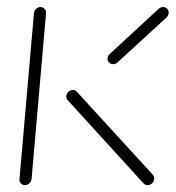

<svg xmlns="http://www.w3.org/2000/svg" viewBox="-20 -539 511 559"><path d="M52.6 0Q45.2 0 40.6 -5.4Q35.9 -10.7 36.7 -17.8L78.9 -501.1Q79.6 -508.1 85.2 -513.3Q90.7 -518.5 97.8 -518.5Q104.8 -518.5 109.8 -513.3Q114.8 -508.1 114.1 -501.1L71.9 -17.8Q71.1 -10.4 65.4 -5.2Q59.6 0 52.6 0ZM428.9 -18.9Q428.9 -11.1 423.1 -5.6Q417.4 0 409.6 0Q403 0 397.8 -5.2L177.4 -247Q173 -251.1 173 -259.3Q173.7 -266.7 179.3 -271.9Q184.8 -277 192.2 -277Q199.6 -277 204.1 -271.5L424.8 -30.4Q428.9 -24.8 428.9 -18.9ZM454.8 -518.5Q461.9 -518.5 466.5 -513.9Q471.1 -509.3 471.1 -502.6Q471.1 -494.4 464.8 -488.1L322.2 -357.4Q317 -352.2 309.3 -352.2Q302.2 -352.2 297.6 -356.9Q293 -361.5 293 -368.1Q293 -376.3 299.6 -381.9L441.9 -513.3Q448.5 -518.5 454.8 -518.5Z"/></svg>

Font: 26F Galaxy Sans Light
Style: Italic
Weight: 300
Italic angle: -5°
Designer: C₂₉H₂₅N₃O₅
Version: Version 1.200